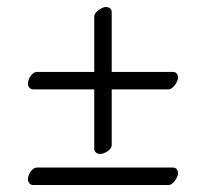

<svg xmlns="http://www.w3.org/2000/svg" viewBox="-20 -567 590 550"><path d="M250 -520V-361H85C73 -361 60 -342 60 -327C60 -319 66 -311 75 -311H250V-141C250 -132 258 -126 266 -126C281 -126 300 -139 300 -151V-311H463C476 -311 490 -334 490 -344C490 -352 486 -361 476 -361H300V-533C300 -543 291 -547 283 -547C273 -547 250 -533 250 -520ZM463 -37C476 -37 490 -60 490 -70C490 -78 486 -87 476 -87H85C73 -87 60 -68 60 -53C60 -45 66 -37 75 -37Z"/></svg>

Font: Libertinus Serif
Style: Regular
Weight: 400
Designer: Philipp H. Poll, Khaled Hosny
Foundry: Caleb Maclennan
Version: Version 7.050;RELEASE